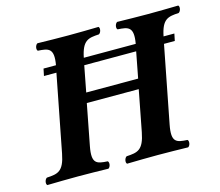

<svg xmlns="http://www.w3.org/2000/svg" viewBox="-94 -769 1025 893"><g transform="rotate(-15 418.5 -322.5)"><path d="M346 -526C362 -606 390 -610 442 -613C453 -619 457 -641 449 -647C410 -646 341 -645 303 -645C265 -645 193 -646 155 -647C144 -641 140 -619 148 -613C199 -610 226 -606 212 -526H152L145 -492H205L133 -122C117 -39 89 -35 36 -32C25 -26 21 -4 29 2C68 1 139 0 177 0C215 0 285 1 323 2C334 -4 337 -26 329 -32C277 -35 251 -39 267 -122L305 -319H555L517 -122C501 -39 473 -35 420 -32C409 -26 405 -4 413 2C452 1 523 0 561 0C599 0 669 1 707 2C718 -4 721 -26 713 -32C661 -35 635 -39 651 -122L723 -492H775L782 -526H730C746 -606 774 -610 826 -613C837 -619 841 -641 833 -647C794 -646 725 -645 687 -645C649 -645 577 -646 539 -647C528 -641 524 -619 532 -613C583 -610 610 -606 596 -526ZM589 -492 565 -367H315L339 -492Z"/></g></svg>

Font: Libertinus Serif
Style: Bold Italic
Weight: 700
Italic angle: -12°
Designer: Philipp H. Poll, Khaled Hosny
Foundry: Caleb Maclennan
Version: Version 7.050;RELEASE